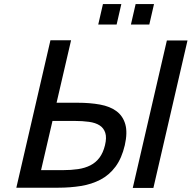

<svg xmlns="http://www.w3.org/2000/svg" viewBox="-20 -920 938 940"><path d="M591 -209Q576 -145 545.5 -104Q515 -63 472 -40.5Q429 -18 376.5 -9.5Q324 -1 264 -1H60L227 -723H328L257 -417H360Q421 -417 470 -408Q519 -399 550.5 -375.5Q582 -352 593.5 -311.5Q605 -271 591 -209ZM630 0 797 -722H898L731 0ZM237 -328 181 -87H287Q328 -87 362 -92Q396 -97 422.5 -110.5Q449 -124 467 -148Q485 -172 494 -209Q503 -246 495.5 -269.5Q488 -293 468 -306Q448 -319 416 -323.5Q384 -328 343 -328ZM621 -800 644 -900H734L711 -800ZM461 -800 484 -900H574L551 -800Z"/></svg>

Font: Perun
Style: Italic
Weight: 400
Italic angle: -12°
Foundry: Copyright (c) Stefan Peev, Context Ltd, 2016
Version: Version 1.027